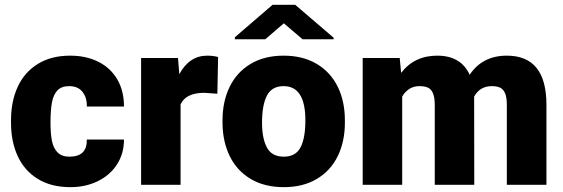

<svg xmlns="http://www.w3.org/2000/svg" viewBox="-20 -770 2345 800"><path d="M341.8 -188.5H496.6Q496.6 -129.9 467.5 -85Q438.5 -40 387.5 -15.1Q336.4 9.8 273.4 9.8Q192.9 9.8 137.2 -24.7Q81.5 -59.1 53.7 -119.6Q25.9 -180.2 25.9 -258.3V-269.5Q25.9 -347.2 53.7 -408Q81.5 -468.8 137.2 -503.4Q192.9 -538.1 272.5 -538.1Q338.4 -538.1 389.2 -512.9Q439.9 -487.8 468.3 -439.9Q496.6 -392.1 496.6 -326.2H341.8Q342.8 -363.3 323.7 -387.2Q304.7 -411.1 268.6 -411.1Q236.3 -411.1 219.5 -393.6Q202.6 -376 196.5 -343.3Q190.4 -310.5 190.4 -258.3Q190.4 -213.9 196.3 -183.6Q202.1 -153.3 219.5 -135.3Q236.8 -117.2 269.5 -117.2Q343.3 -117.2 341.8 -188.5Z M831.5 -383.3Q754.4 -383.3 732.4 -335V0H567.9V-528.3H721.7L727.1 -460.9Q769 -538.1 843.3 -538.1Q870.1 -538.1 888.7 -532.2L885.7 -379.4Z M1210 -750 1370.1 -612.8V-606.4H1240.7L1162.6 -672.9L1085.4 -606.4H958.5V-614.7L1115.7 -750ZM907.2 -269Q907.2 -347.2 936.8 -408Q966.3 -468.8 1023.7 -503.4Q1081.1 -538.1 1161.6 -538.1Q1242.7 -538.1 1300.3 -503.4Q1357.9 -468.8 1387.5 -408Q1417 -347.2 1417 -269V-258.8Q1417 -180.7 1387.5 -119.9Q1357.9 -59.1 1300.5 -24.7Q1243.2 9.8 1162.6 9.8Q1082.5 9.8 1025.4 -23.9Q968.3 -57.6 938.5 -116.9Q908.7 -176.3 907.2 -252.4ZM1162.6 -117.2Q1211.9 -117.2 1232.2 -155.8Q1252.4 -194.3 1252.4 -269Q1252.4 -411.1 1161.6 -411.1Q1112.8 -411.1 1092.3 -371.8Q1071.8 -332.5 1071.8 -258.8Q1071.8 -192.9 1092.3 -155Q1112.8 -117.2 1162.6 -117.2Z M1655.8 -367.7V0H1491.2V-528.3H1645.5L1651.4 -466.3Q1706.5 -538.1 1801.8 -538.1Q1900.4 -538.1 1937 -458.5Q1990.2 -538.1 2091.8 -538.1Q2256.3 -538.1 2256.8 -335V0H2091.8V-332.5Q2091.8 -364.3 2084.5 -381.3Q2077.1 -398.4 2063.7 -404.8Q2050.3 -411.1 2028.8 -411.1Q1980 -411.1 1955.6 -367.7L1956.1 0H1791.5V-331.5Q1791.5 -363.8 1784.2 -381.1Q1776.9 -398.4 1763.2 -404.8Q1749.5 -411.1 1727.5 -411.1Q1681.6 -411.1 1655.8 -367.7Z"/></svg>

Font: Mardoto Black
Style: Regular
Weight: 900
Designer: Christian Robertson, Vahan Hovhannisyan
Foundry: Google
Version: Version 1.000